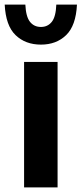

<svg xmlns="http://www.w3.org/2000/svg" viewBox="-56 -817 355 837"><path d="M49 0V-547H195V0ZM122.5 -622.5Q55 -622.5 12 -663.8Q-31 -705 -35.5 -797H54.5Q57 -744 74.8 -721.8Q92.5 -699.5 122.5 -699.5Q152 -699.5 169.8 -721.8Q187.5 -744 189.5 -797H279.5Q275 -705 232.2 -663.8Q189.5 -622.5 122.5 -622.5Z"/></svg>

Font: Encode Sans Cnd
Style: Bold
Weight: 700
Width: 3
Designer: Multiple Designers
Foundry: Impallari Type
Version: Version 3.002; ttfautohint (v1.8.3) -l 8 -r 50 -G 200 -x 14 